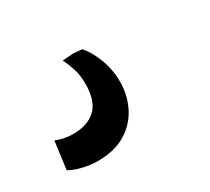

<svg xmlns="http://www.w3.org/2000/svg" viewBox="-65 -122 497 454"><g transform="rotate(-30 183.0 105.0)"><path d="M92 230Q71.5 230 50.8 224.8Q30 219.5 17 212L27 136Q35 140 47.8 142.8Q60.5 145.5 74 145.5Q112 145.5 134 126Q156 106.5 157.5 64Q158.5 35.5 152.2 16.2Q146 -3 138.5 -17.5L169 -19.5L192 -17.5Q207.5 -0.5 219.2 29.5Q231 59.5 231 93Q231 129.5 215.5 160.8Q200 192 169.2 211Q138.5 230 92 230Z"/></g></svg>

Font: Merriweather 28pt
Style: Bold Italic
Weight: 700
Italic angle: -7.8°
Version: Version 2.101